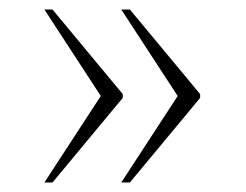

<svg xmlns="http://www.w3.org/2000/svg" viewBox="-20 -471 515 402"><path d="M234 -89H252L399 -266V-274L252 -451H234L352 -270ZM73 -89H90L237 -266V-274L90 -451H73L191 -270Z"/></svg>

Font: Noto Serif Display ExtraLight
Style: Regular
Weight: 200
Designer: Monotype Design Team
Foundry: Monotype Imaging Inc.
Version: Version 2.009